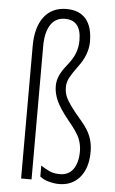

<svg xmlns="http://www.w3.org/2000/svg" viewBox="-55 -803 511 850"><g transform="rotate(5 201.0 -377.5)"><path d="M321.8 -629.9Q321.8 -571.3 277.3 -513.7Q254.9 -483.4 243.7 -462.4Q232.9 -441.4 232.9 -420.9Q232.9 -393.6 243.7 -372.1Q255.4 -348.6 287.1 -309.1L315.9 -274.9Q342.8 -243.2 354.5 -213.9Q367.2 -181.6 367.2 -145Q367.2 -72.8 332.5 -31.2Q297.9 9.8 240.2 9.8Q217.8 9.8 193.4 2.9Q170.4 -3.4 154.8 -16.1V-64.9Q169.9 -54.2 192.4 -43.5Q211.4 -34.2 240.2 -34.2Q278.3 -34.2 298.8 -62.5Q319.8 -91.8 319.8 -142.1Q319.8 -171.4 308.6 -199.2Q297.9 -225.6 256.8 -274.9Q218.3 -322.8 203.6 -354.5Q188 -388.7 188 -420.9Q188 -445.3 197.8 -467.8Q207 -489.3 231.4 -519.5Q254.9 -548.8 264.6 -574.2Q274.9 -600.6 274.9 -631.8Q274.9 -721.2 203.1 -721.2Q161.6 -721.2 139.6 -688Q117.2 -654.3 117.2 -592.8V0H70.8V-587.9Q70.8 -672.4 106.4 -718.8Q142.1 -765.1 206.1 -765.1Q263.2 -765.1 292.5 -730.5Q321.8 -696.3 321.8 -629.9Z"/></g></svg>

Font: Germano
Style: Regular
Weight: 300
Width: 3
Foundry: Ascender Corporation
Version: Version 1.10; ttfautohint (v1.5)